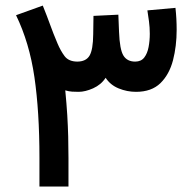

<svg xmlns="http://www.w3.org/2000/svg" viewBox="-20 -681 709 701"><path d="M476.6 -345.7Q443.8 -345.7 413.3 -358.2Q382.8 -370.6 365.7 -397Q349.1 -371.6 320.1 -358.6Q291 -345.7 267.1 -345.7Q254.9 -345.7 243.2 -346.4Q231.4 -347.2 218.3 -351.1Q223.1 -301.3 225.6 -260.7Q228 -220.2 229 -182.9Q230 -145.5 230 -104V0H124V-105.5Q124 -273.4 105.7 -399.2Q87.4 -524.9 38.6 -625.5L136.2 -660.6Q152.3 -620.6 163.1 -590.6Q173.8 -560.5 189.9 -522.5Q201.2 -495.6 215.8 -476.1Q230.5 -456.5 261.7 -456.1Q293.9 -456.1 306.9 -477.8Q319.8 -499.5 320.3 -555.7L321.3 -623L412.1 -627.4L414.6 -564.9Q417 -500 430.7 -478Q444.3 -456.1 473.6 -456.1Q495.1 -456.1 506.6 -470.9Q518.1 -485.8 522.5 -509.3Q526.9 -532.7 526.9 -557.6Q526.9 -580.6 523.9 -603.3Q521 -626 518.1 -643.1L620.6 -652.3Q625 -612.8 625 -572.3Q625 -512.7 611.6 -460.9Q598.1 -409.2 565.7 -377.4Q533.2 -345.7 476.6 -345.7Z"/></svg>

Font: Vazirmatn RD UI Medium
Style: Regular
Weight: 500
Designer: Saber Rastikerdar
Foundry: Saber Rastikerdar
Version: Version 33.003